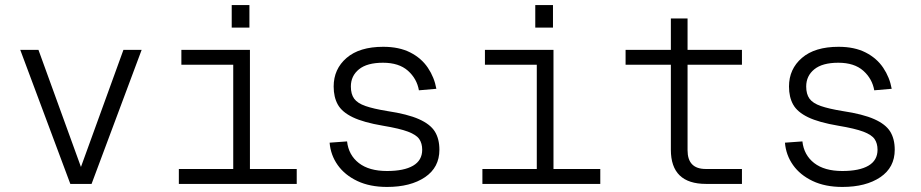

<svg xmlns="http://www.w3.org/2000/svg" viewBox="-20 -727 3640 759"><path d="M258 0 60 -530H132L300 -67L468 -530H540L342 0Z M687 0V-59H902V-471H697V-530H968V-59H1153V0ZM896 -618V-707H966V-618Z M1510 12Q1442 12 1392.5 -11.5Q1343 -35 1315 -74.5Q1287 -114 1283 -163L1352 -168Q1358 -114 1398.5 -82.5Q1439 -51 1510 -51Q1577 -51 1613 -72Q1649 -93 1649 -135Q1649 -160 1637.5 -177Q1626 -194 1593 -206.5Q1560 -219 1494 -230Q1417 -243 1374.5 -263.5Q1332 -284 1315.5 -313.5Q1299 -343 1299 -385Q1299 -454 1350 -498Q1401 -542 1495 -542Q1558 -542 1602 -519.5Q1646 -497 1671.5 -459Q1697 -421 1705 -376L1636 -370Q1628 -416 1592.5 -447.5Q1557 -479 1494 -479Q1431 -479 1399 -453Q1367 -427 1367 -385Q1367 -355 1380 -337Q1393 -319 1424.5 -308Q1456 -297 1511 -288Q1591 -276 1636 -256Q1681 -236 1699 -207Q1717 -178 1717 -135Q1717 -65 1660 -26.5Q1603 12 1510 12Z M1887 0V-59H2102V-471H1897V-530H2168V-59H2353V0ZM2096 -618V-707H2166V-618Z M2771 0Q2632 0 2632 -135V-471H2453V-530H2632V-654H2698V-530H2913V-471H2698V-133Q2698 -59 2770 -59H2913V0Z M3310 12Q3242 12 3192.5 -11.5Q3143 -35 3115 -74.5Q3087 -114 3083 -163L3152 -168Q3158 -114 3198.5 -82.5Q3239 -51 3310 -51Q3377 -51 3413 -72Q3449 -93 3449 -135Q3449 -160 3437.5 -177Q3426 -194 3393 -206.5Q3360 -219 3294 -230Q3217 -243 3174.5 -263.5Q3132 -284 3115.5 -313.5Q3099 -343 3099 -385Q3099 -454 3150 -498Q3201 -542 3295 -542Q3358 -542 3402 -519.5Q3446 -497 3471.5 -459Q3497 -421 3505 -376L3436 -370Q3428 -416 3392.5 -447.5Q3357 -479 3294 -479Q3231 -479 3199 -453Q3167 -427 3167 -385Q3167 -355 3180 -337Q3193 -319 3224.5 -308Q3256 -297 3311 -288Q3391 -276 3436 -256Q3481 -236 3499 -207Q3517 -178 3517 -135Q3517 -65 3460 -26.5Q3403 12 3310 12Z"/></svg>

Font: Geist Mono Light
Style: Regular
Weight: 300
Monospace: yes
Designer: Basement.studio, Andrés Briganti, Mateo Zaragoza
Foundry: Basement.studio, Vercel, Andrés Briganti, Guido Ferreyra, Mateo Zaragoza
Version: Version 1.500; ttfautohint (v1.8.4.7-5d5b)